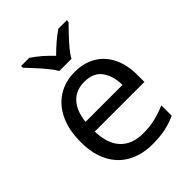

<svg xmlns="http://www.w3.org/2000/svg" viewBox="-220 -880 1004 1004"><g transform="rotate(-45 282.0 -378.0)"><path d="M292 -546Q361 -546 410.5 -516Q460 -486 486.5 -431.5Q513 -377 513 -304V-251H146Q148 -160 192.5 -112.5Q237 -65 317 -65Q368 -65 407.5 -74.5Q447 -84 489 -102V-25Q448 -7 408 1.5Q368 10 313 10Q237 10 178.5 -21Q120 -52 87.5 -113.5Q55 -175 55 -264Q55 -352 84.5 -415Q114 -478 167.5 -512Q221 -546 292 -546ZM291 -474Q228 -474 191.5 -433.5Q155 -393 148 -321H421Q420 -389 389 -431.5Q358 -474 291 -474ZM239 -606Q226 -629 204 -655.5Q182 -682 158 -708Q134 -734 116 -753V-766H176Q202 -749 230 -725Q258 -701 283 -674Q310 -701 338 -725Q366 -749 392 -766H454V-753Q435 -734 410.5 -708Q386 -682 363.5 -655.5Q341 -629 329 -606Z"/></g></svg>

Font: Noto Sans Vai
Style: Regular
Weight: 400
Designer: Monotype Design Team
Foundry: Monotype Imaging Inc.
Version: Version 2.001; ttfautohint (v1.8.4.7-5d5b)